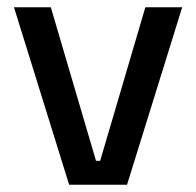

<svg xmlns="http://www.w3.org/2000/svg" viewBox="-20 -509 540 529"><path d="M244.5 -66H256L380.5 -489H482L330 0H170.5L18.5 -489H120Z"/></svg>

Font: Anek Kannada Medium Medium
Style: Regular
Weight: 500
Version: Version 1.003